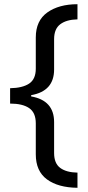

<svg xmlns="http://www.w3.org/2000/svg" viewBox="-20 -734 420 912"><path d="M348 158Q256 157 203 118Q150 79 150 -1V-148Q150 -199 118.5 -220.5Q87 -242 28 -242V-315Q87 -316 118.5 -337Q150 -358 150 -408V-556Q150 -636 205 -675Q260 -714 348 -714V-642Q296 -641 266.5 -619Q237 -597 237 -548V-404Q237 -301 128 -282V-276Q237 -257 237 -154V-7Q237 42 266 63.5Q295 85 348 86Z"/></svg>

Font: Noto Sans Old Hungarian
Style: Regular
Weight: 400
Designer: Monotype Design Team
Foundry: Monotype Imaging Inc.
Version: Version 2.005; ttfautohint (v1.8.4.7-5d5b)